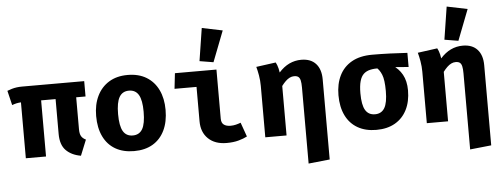

<svg xmlns="http://www.w3.org/2000/svg" viewBox="-61 -1024 3723 1421"><g transform="rotate(-5 1800.0 -313.0)"><path d="M246.5 -433V0H96.5V-433ZM507 -434V-179Q507 -145.5 517.5 -127.8Q528 -110 551.5 -99L504.5 17Q435 5 394.5 -36Q354 -77 354 -158V-433ZM576.5 -531V-417H163Q123.5 -417 100.8 -415.8Q78 -414.5 62.8 -411Q47.5 -407.5 30 -401L4 -509Q21.5 -516 39 -521Q56.5 -526 75.2 -528.5Q94 -531 114.5 -531Z M900 -548.5Q982 -548.5 1039.5 -513.5Q1097 -478.5 1127.5 -415.2Q1158 -352 1158 -267Q1158 -178.5 1127.2 -114.8Q1096.5 -51 1039 -17Q981.5 17 900 17Q819 17 761.2 -16.5Q703.5 -50 672.8 -113.5Q642 -177 642 -266Q642 -350.5 672.8 -414Q703.5 -477.5 761.2 -513Q819 -548.5 900 -548.5ZM900 -432Q851.5 -432 828.2 -392.2Q805 -352.5 805 -266Q805 -178 828.2 -138.5Q851.5 -99 900 -99Q948.5 -99 971.8 -138.5Q995 -178 995 -267Q995 -353 971.8 -392.5Q948.5 -432 900 -432Z M1401 -416H1237.5L1250.5 -531H1559V-166Q1559 -134.5 1577.5 -121Q1596 -107.5 1627.5 -107.5Q1648 -107.5 1667 -112.2Q1686 -117 1703 -123.5L1740.5 -18Q1714 -4 1676 6.5Q1638 17 1587.5 17Q1501 17 1451 -31Q1401 -79 1401 -160.5ZM1477.5 -847 1630.5 -815.5 1542 -587 1439.5 -604Z M2190 -548.5Q2260.5 -548.5 2298.2 -507Q2336 -465.5 2336 -390V205L2178 221.5V-344.5Q2178 -377 2173.5 -396.2Q2169 -415.5 2158 -423.8Q2147 -432 2127 -432Q2110 -432 2094.2 -424.2Q2078.5 -416.5 2063.5 -402Q2048.5 -387.5 2033.5 -367.5V0H1875.5V-382Q1875.5 -421.5 1868.8 -460.5Q1862 -499.5 1854.5 -525L2000.5 -545Q2005.5 -536.5 2010 -524.5Q2014.5 -512.5 2018 -498.2Q2021.5 -484 2023.5 -468.5Q2059.5 -509 2101.2 -528.8Q2143 -548.5 2190 -548.5Z M2717 -540Q2777 -540 2848.2 -537.5Q2919.5 -535 2977.5 -531V-426L2850 -436H2763.5Q2723.5 -437 2693.8 -430.5Q2664 -424 2644.2 -405.8Q2624.5 -387.5 2614.8 -352.8Q2605 -318 2605 -263Q2605 -176.5 2628.2 -137.8Q2651.5 -99 2700 -99Q2747.5 -99 2770.8 -137.8Q2794 -176.5 2794 -263Q2794 -347 2778 -385.8Q2762 -424.5 2738.5 -442L2858 -447.5Q2904.5 -420 2931.2 -372Q2958 -324 2958 -254.5Q2958 -171.5 2927.2 -110.5Q2896.5 -49.5 2838.8 -16.2Q2781 17 2700 17Q2619.5 17 2561.5 -16.2Q2503.5 -49.5 2472.8 -112.2Q2442 -175 2442 -263Q2442 -346.5 2472.8 -408.8Q2503.5 -471 2564.5 -505.5Q2625.5 -540 2717 -540Z M3390 -548.5Q3460.5 -548.5 3498.2 -507Q3536 -465.5 3536 -390V205L3378 221.5V-344.5Q3378 -377 3373.5 -396.2Q3369 -415.5 3358 -423.8Q3347 -432 3327 -432Q3310 -432 3294.2 -424.2Q3278.5 -416.5 3263.5 -402Q3248.5 -387.5 3233.5 -367.5V0H3075.5V-382Q3075.5 -421.5 3068.8 -460.5Q3062 -499.5 3054.5 -525L3200.5 -545Q3205.5 -536.5 3210 -524.5Q3214.5 -512.5 3218 -498.2Q3221.5 -484 3223.5 -468.5Q3259.5 -509 3301.2 -528.8Q3343 -548.5 3390 -548.5ZM3297 -847 3450 -815.5 3361.5 -587 3259 -604Z"/></g></svg>

Font: Fira Code Light
Style: Bold
Weight: 700
Monospace: yes
Version: Version 5.002